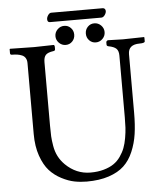

<svg xmlns="http://www.w3.org/2000/svg" viewBox="-56 -849 773 910"><g transform="rotate(-5 330.5 -394.0)"><path d="M245.4 -655Q231.9 -668.5 231.9 -687Q231.9 -705.6 245.4 -719Q258.8 -732.4 277.3 -732.4Q295.9 -732.4 308.6 -719.2Q321.3 -706.1 321.3 -687Q321.3 -668 308.6 -654.8Q295.9 -641.6 277.3 -641.6Q258.8 -641.6 245.4 -655ZM389.2 -654.3Q376.5 -667.5 376.5 -686.5Q376.5 -705.6 389.2 -718.8Q401.9 -731.9 420.4 -731.9Q439 -731.9 452.4 -718.5Q465.8 -705.1 465.8 -686.5Q465.8 -668 452.4 -654.5Q439 -641.1 420.4 -641.1Q401.9 -641.1 389.2 -654.3ZM320.3 12.2Q290.5 12.2 261.7 6.6Q232.9 1 200.4 -15.9Q168 -32.7 144.3 -58.8Q120.6 -85 104.7 -130.1Q88.9 -175.3 88.9 -233.9V-571.8Q88.9 -585.9 83 -595.7Q77.1 -605.5 66.4 -609.9Q55.7 -614.3 44.4 -616Q33.2 -617.7 18.6 -617.7Q10.3 -617.7 10.3 -626V-644.5L12.2 -646.5Q88.4 -644.5 127.4 -644.5Q147.5 -644.5 218.8 -646.5Q224.6 -646.5 224.6 -635.7V-626Q224.6 -618.7 216.8 -617.7Q188.5 -613.8 179 -602.8Q169.4 -591.8 169.4 -569.3V-267.1Q169.4 -234.9 170.4 -216.3Q171.4 -197.8 176 -170.2Q180.7 -142.6 192.1 -120.4Q203.6 -98.1 222.7 -79.1Q273.9 -28.8 341.8 -28.8Q377 -28.8 405 -36.9Q433.1 -44.9 452.1 -57.9Q471.2 -70.8 485.1 -90.8Q499 -110.8 506.6 -130.9Q514.2 -150.9 518.8 -177.5Q523.4 -204.1 524.7 -226.1Q525.9 -248 525.9 -275.4V-569.3Q525.9 -591.8 515.1 -602.3Q504.4 -612.8 478 -617.7Q469.7 -619.6 469.7 -626V-637.2Q469.7 -641.1 472.9 -643.8Q476.1 -646.5 478.5 -646.5Q533.2 -644.5 548.8 -644.5L649.4 -646.5L651.4 -644.5V-626Q651.4 -617.7 626.5 -617.7Q571.8 -617.7 571.8 -571.8V-293Q571.8 -236.3 565.4 -192.6Q559.1 -148.9 542.2 -109.1Q525.4 -69.3 497.8 -43.5Q470.2 -17.6 425.3 -2.7Q380.4 12.2 320.3 12.2ZM456.5 -755.9H211.9Q199.7 -755.9 199.7 -770.5Q199.7 -779.8 206.5 -789.8Q213.4 -799.8 221.7 -799.8H466.3Q473.1 -799.8 476.6 -795.4Q480 -791 480 -785.2Q480 -775.9 472.7 -765.9Q465.3 -755.9 456.5 -755.9Z"/></g></svg>

Font: Libertinage
Style: l
Weight: 400
Designer: OSP
Foundry: OSP
Version: Version 1.0; 2008; OFL relea